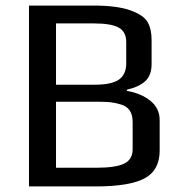

<svg xmlns="http://www.w3.org/2000/svg" viewBox="-20 -669 653 689"><path d="M553 -238V-129Q553 -58 499 -29Q445 0 323 0H84V-649H316Q400 -649 447.5 -632Q495 -615 509.5 -590Q524 -565 524 -526V-439Q524 -399 501.5 -378Q479 -357 435 -347V-343Q487 -334 520 -307Q553 -280 553 -238ZM433 -442V-518Q433 -555 406 -570Q379 -585 316 -585H181V-365H319Q381 -365 407 -383.5Q433 -402 433 -442ZM456 -133V-231Q456 -257 445.5 -272.5Q435 -288 412.5 -294.5Q390 -301 372.5 -302.5Q355 -304 323 -304H181V-67H323Q396 -67 426 -82Q456 -97 456 -133Z"/></svg>

Font: Play
Style: Regular
Weight: 400
Designer: Jonas Hecksher
Foundry: Jonas Hecksher, Playtypeª, e-types AS
Version: Version 1.002